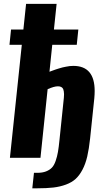

<svg xmlns="http://www.w3.org/2000/svg" viewBox="-20 -830 548 1010"><path d="M149.9 160.6 158.7 79.1H176.3Q203.1 79.1 221.9 71.8Q240.7 64.5 252.7 52.2Q264.6 40 272.7 16.6Q280.8 -6.8 284.9 -31Q289.1 -55.2 293 -94.7L315.9 -315.4Q316.9 -326.2 316.9 -334.5Q316.4 -351.6 312.5 -361.3Q305.7 -376 284.7 -376Q264.6 -376 230.5 -360.8L192.9 0H32.2L94.7 -594.2H29.8L38.1 -674.8H103L117.2 -809.6H277.8L263.7 -674.8H392.1L383.8 -594.2H254.9L240.2 -452.6Q240.7 -452.6 254.9 -458Q269 -463.4 272.7 -464.4Q276.4 -465.3 289.3 -469.7Q302.2 -474.1 308.8 -475.3Q315.4 -476.6 326.4 -479Q337.4 -481.4 346.9 -482.4Q356.4 -483.4 365.7 -483.4Q478 -483.4 478 -351.6Q478 -333.5 476.1 -313L454.1 -102.5Q448.2 -46.9 439 -7.1Q429.7 32.7 413.8 62.7Q397.9 92.8 377.9 111.1Q357.9 129.4 327.1 140.9Q296.4 152.3 260.7 156.5Q225.1 160.6 174.8 160.6Z"/></svg>

Font: Oswald
Style: Bold
Weight: 700
Designer: Vernon Adams
Foundry: Vernon Adams
Version: 3.0; ttfautohint (v0.94.23-7a4d-dirty) -l 8 -r 50 -G 200 -x 